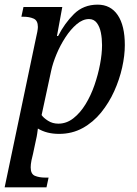

<svg xmlns="http://www.w3.org/2000/svg" viewBox="-30 -566 591 826"><path d="M123 -394Q133 -436 133 -450Q133 -478 114.5 -486Q96 -494 71 -494H62L71 -536H238L215 -411H220Q248 -466 288.5 -506Q329 -546 390 -546Q446 -546 476.5 -501Q507 -456 507 -372Q507 -327 495.5 -275.5Q484 -224 461.5 -174Q439 -124 405 -82Q371 -40 325.5 -15Q280 10 224 10Q171 10 133 -13Q132 -5 130 9Q128 23 125 35L112 96Q109 106 105.5 123.5Q102 141 102 154Q102 183 120.5 190.5Q139 198 164 198H179L170 240H-10ZM221 -34Q256 -34 285.5 -57Q315 -80 338 -117.5Q361 -155 376.5 -200Q392 -245 400.5 -290Q409 -335 409 -372Q409 -400 404 -425.5Q399 -451 386.5 -467.5Q374 -484 353 -484Q326 -484 300 -462Q274 -440 251.5 -405.5Q229 -371 213 -332.5Q197 -294 190 -261L149 -71Q157 -59 176.5 -46.5Q196 -34 221 -34Z"/></svg>

Font: Noto Serif SemiCondensed
Style: Italic
Weight: 400
Width: 4
Italic angle: -12°
Designer: Monotype Design Team
Foundry: Monotype Imaging Inc.
Version: Version 2.013